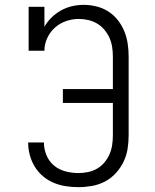

<svg xmlns="http://www.w3.org/2000/svg" viewBox="-20 -763 640 791"><path d="M303 8Q277 8 251 4Q225 0 201 -10Q177 -20 157 -37Q137 -54 123.5 -76Q110 -98 103 -123.5Q96 -149 96 -175V-176H161V-175Q161 -149 171.5 -123.5Q182 -98 202.5 -81Q223 -64 249.5 -57Q276 -50 303 -50Q322 -50 342 -54Q362 -58 379.5 -68Q397 -78 410 -93.5Q423 -109 431 -127Q439 -145 442 -165Q445 -185 445 -205V-339H239V-396H445V-530Q445 -550 442 -569.5Q439 -589 431 -607Q423 -625 410 -640.5Q397 -656 380 -666Q363 -676 343.5 -680.5Q324 -685 304 -685Q278 -685 252 -676Q226 -667 206 -649Q186 -631 174.5 -606Q163 -581 163 -554H98V-735H163V-653Q175 -674 192.5 -691Q210 -708 231.5 -720Q253 -732 276.5 -737.5Q300 -743 325 -743Q351 -743 377.5 -736.5Q404 -730 426.5 -715.5Q449 -701 465.5 -680Q482 -659 492 -634.5Q502 -610 506 -583.5Q510 -557 510 -530V-205Q510 -177 505.5 -149Q501 -121 488.5 -95.5Q476 -70 456.5 -49Q437 -28 412 -15Q387 -2 359 3Q331 8 303 8Z"/></svg>

Font: Iosevka Etoile Light
Style: Regular
Weight: 300
Designer: Belleve Invis
Foundry: Belleve Invis
Version: Version 25.0.1; ttfautohint (v1.8.4)